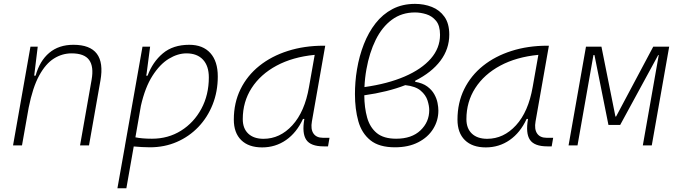

<svg xmlns="http://www.w3.org/2000/svg" viewBox="-20 -762 3556 1006"><path d="M48.3 0 139.6 -517.6H177.7L159.2 -365.7H166.5Q188 -442.9 238 -485.1Q288.1 -527.3 364.7 -527.3Q539.1 -527.3 506.3 -340.3L446.3 0H399.4L460 -344.2Q472.2 -413.1 447 -447.8Q421.9 -482.4 355 -482.4Q305.7 -482.4 262.5 -455.3Q219.2 -428.2 185.3 -366.2Q151.4 -304.2 130.4 -198.7L95.2 0Z M642.1 224.6H595.2L635.3 -0.5Q634.8 -0.5 634.3 -0.5L635.3 -1.5L726.6 -517.6H766.6L748 -375.5L746.1 -365.7H753.4Q779.8 -437.5 833.3 -482.4Q886.7 -527.3 971.7 -527.3Q1043 -527.3 1082 -484.1Q1121.1 -440.9 1121.1 -361.3Q1121.1 -282.2 1094.2 -214.6Q1067.4 -147 1019.3 -96.7Q971.2 -46.4 906.5 -18.3Q841.8 9.8 765.6 9.8Q744.1 9.8 723.1 8.5Q702.1 7.3 680.7 5.4ZM689.5 -42.5Q723.6 -35.2 776.4 -35.2Q861.3 -35.2 928.7 -77.4Q996.1 -119.6 1035.2 -192.4Q1074.2 -265.1 1074.2 -356.4Q1074.2 -416.5 1043.5 -449.5Q1012.7 -482.4 957 -482.4Q911.1 -482.4 864.3 -453.9Q817.4 -425.3 778.8 -364.7Q740.2 -304.2 718.3 -208Z M1353.5 10.3Q1282.7 10.3 1243.9 -27.8Q1205.1 -65.9 1205.1 -135.3Q1205.1 -223.1 1240.2 -294.7Q1275.4 -366.2 1338.9 -417Q1402.3 -467.8 1488.3 -495.1Q1574.2 -522.5 1675.3 -522.5H1684.1L1614.3 -126Q1606.9 -85.4 1622.3 -62.7Q1637.7 -40 1672.4 -40H1706.5L1698.7 4.9H1675.8Q1607.9 4.9 1584.7 -29.5Q1561.5 -64 1574.7 -138.7H1567.4Q1534.2 -66.9 1478.8 -28.3Q1423.3 10.3 1353.5 10.3ZM1360.8 -34.7Q1446.8 -34.7 1511.7 -105.5Q1576.7 -176.3 1599.1 -306.2L1628.9 -474.6Q1513.7 -463.4 1429.2 -418Q1344.7 -372.6 1298.3 -300.5Q1252 -228.5 1252 -137.7Q1252 -88.9 1280.8 -61.8Q1309.6 -34.7 1360.8 -34.7Z M2155.3 -338.9V-333.5Q2194.8 -326.7 2218.8 -308.8Q2242.7 -291 2255.4 -268.3Q2268.1 -245.6 2272.5 -222.9Q2276.9 -200.2 2276.9 -182.6Q2276.9 -130.4 2249.5 -86.4Q2222.2 -42.5 2171.1 -16.4Q2120.1 9.8 2049.3 9.8Q1966.3 9.8 1920.7 -27.1Q1875 -64 1857.4 -127.2Q1839.8 -190.4 1839.8 -269Q1839.8 -299.8 1842.3 -332Q1844.7 -364.3 1850.6 -398.9Q1862.3 -468.8 1886.5 -530.5Q1910.6 -592.3 1947.8 -639.9Q1984.9 -687.5 2036.6 -714.6Q2088.4 -741.7 2154.8 -741.7Q2202.1 -741.7 2242.9 -725.6Q2283.7 -709.5 2308.8 -674.1Q2334 -638.7 2334 -580.6Q2334 -505.4 2287.8 -443.8Q2241.7 -382.3 2155.3 -338.9ZM1889.6 -305.7Q2011.2 -322.8 2100.1 -361.1Q2189 -399.4 2237.3 -454.8Q2285.6 -510.3 2285.6 -579.6Q2285.6 -627.9 2264.6 -653.1Q2243.7 -678.2 2213.4 -687.5Q2183.1 -696.8 2154.3 -696.8Q2085 -696.8 2033.4 -658.7Q1981.9 -620.6 1948.7 -553.5Q1915.5 -486.3 1899.9 -398.9Q1891.6 -353 1889.6 -305.7ZM2103.5 -315.9Q2010.7 -279.8 1888.7 -262.7Q1889.2 -197.8 1903.6 -146.2Q1918 -94.7 1954.1 -64.9Q1990.2 -35.2 2055.7 -35.2Q2137.2 -35.2 2183.1 -78.9Q2229 -122.6 2229 -185.1Q2229 -207.5 2220 -235.8Q2210.9 -264.2 2184.1 -287.1Q2157.2 -310.1 2103.5 -315.9Z M2525.4 10.3Q2454.6 10.3 2415.8 -27.8Q2377 -65.9 2377 -135.3Q2377 -223.1 2412.1 -294.7Q2447.3 -366.2 2510.7 -417Q2574.2 -467.8 2660.2 -495.1Q2746.1 -522.5 2847.2 -522.5H2856L2786.1 -126Q2778.8 -85.4 2794.2 -62.7Q2809.6 -40 2844.2 -40H2878.4L2870.6 4.9H2847.7Q2779.8 4.9 2756.6 -29.5Q2733.4 -64 2746.6 -138.7H2739.3Q2706.1 -66.9 2650.6 -28.3Q2595.2 10.3 2525.4 10.3ZM2532.7 -34.7Q2618.7 -34.7 2683.6 -105.5Q2748.5 -176.3 2771 -306.2L2800.8 -474.6Q2685.5 -463.4 2601.1 -418Q2516.6 -372.6 2470.2 -300.5Q2423.8 -228.5 2423.8 -137.7Q2423.8 -88.9 2452.6 -61.8Q2481.4 -34.7 2532.7 -34.7Z M2959 0 3050.3 -517.6H3131.3L3204.6 -151.4H3208L3402.8 -517.6H3486.3L3395 0H3348.1L3431.6 -473.6H3428.7L3229.5 -107.4H3168L3094.7 -473.6H3089.4L3005.9 0Z"/></svg>

Font: Cascadia Mono PL ExtraLight
Style: Italic
Weight: 200
Italic angle: -10°
Monospace: yes
Designer: Aaron Bell
Foundry: Saja Typeworks
Version: Version 2404.023; ttfautohint (v1.8.4)